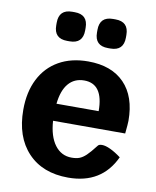

<svg xmlns="http://www.w3.org/2000/svg" viewBox="-88 -851 755 928"><g transform="rotate(10 290.0 -386.5)"><path d="M545 -248H191Q196 -172 227.5 -130Q259 -88 310 -88Q333 -88 348.5 -94Q364 -100 380.5 -115.5Q397 -131 424 -166Q429 -174 445 -174Q462 -174 486.5 -162.5Q511 -151 539 -130Q474 10 310 10Q184 10 112 -66.5Q40 -143 40 -276Q40 -363 72.5 -427Q105 -491 165.5 -525.5Q226 -560 309 -560Q424 -560 487 -495Q550 -430 550 -311Q550 -297 545 -248ZM400 -332Q400 -466 306 -466Q258 -466 229 -432Q200 -398 193 -332ZM126 -705V-718Q126 -783 191 -783H203Q268 -783 268 -718V-705Q268 -640 203 -640H191Q126 -640 126 -705ZM326 -705V-718Q326 -783 391 -783H403Q468 -783 468 -718V-705Q468 -640 403 -640H391Q326 -640 326 -705Z"/></g></svg>

Font: Krub
Style: Bold
Weight: 700
Version: Version 1.000; ttfautohint (v1.6)